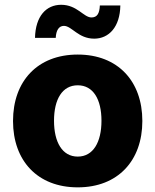

<svg xmlns="http://www.w3.org/2000/svg" viewBox="-20 -784 659 814"><path d="M309.6 10.3C480 10.3 583.5 -103 583.5 -271C583.5 -439.5 480 -552.7 309.6 -552.7C138.7 -552.7 35.2 -439.5 35.2 -271C35.2 -103 138.7 10.3 309.6 10.3ZM309.6 -120.1C244.1 -120.1 209 -181.2 209 -272C209 -363.3 244.1 -422.4 309.6 -422.4C375 -422.4 410.2 -363.3 410.2 -272C410.2 -181.2 375 -120.1 309.6 -120.1ZM379.4 -620.1C441.4 -620.1 488.8 -669.4 490.2 -760.7H403.3C401.9 -728 392.6 -710 367.7 -710C334.5 -710 307.1 -763.7 239.3 -763.7C175.8 -763.7 130.4 -715.3 128.4 -623.5H216.3C217.8 -655.3 229.5 -674.3 251 -674.3C284.2 -674.3 311.5 -620.1 379.4 -620.1Z"/></svg>

Font: Inter ExtraBold
Style: Regular
Weight: 800
Designer: Rasmus Andersson
Foundry: rsms
Version: Version 4.001;git-9221beed3